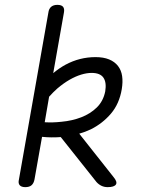

<svg xmlns="http://www.w3.org/2000/svg" viewBox="-20 -760 640 790"><path d="M446 -33Q464 -12 457 -1Q450 10 423 10Q409 10 397.5 4.5Q386 -1 377 -11L230 -196Q191 -193 153 -197L122 -22Q119 -6 110 2Q101 10 84 10Q68 10 61 2Q54 -6 58 -22L179 -708Q181 -724 190.5 -732Q200 -740 216 -740Q233 -740 239.5 -732Q246 -724 243 -708L199 -459Q224 -480 250 -494Q308 -525 373 -525Q406 -525 429 -515.5Q452 -506 465.5 -488.5Q479 -471 482.5 -447Q486 -423 481 -393Q471 -333 436.5 -292.5Q402 -252 354 -228Q331 -217 306 -210ZM182 -362 164 -257Q198 -255 233 -259Q277 -263 314.5 -277.5Q352 -292 378.5 -318Q405 -344 413 -384Q419 -421 405.5 -440.5Q392 -460 357 -460Q337 -460 314 -453Q291 -446 266.5 -432Q242 -418 216 -396Q199 -381 182 -362Z"/></svg>

Font: Maple Mono ExtraLight
Style: Italic
Weight: 275
Italic angle: -10°
Monospace: yes
Designer: subframe7536
Version: Version 7.000